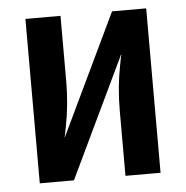

<svg xmlns="http://www.w3.org/2000/svg" viewBox="-43 -562 587 605"><g transform="rotate(-5 250.0 -260.0)"><path d="M59 0V-520H170V-312Q170 -276 166.5 -240Q163 -204 156 -169L151 -143Q150 -142 150 -140.5Q150 -139 150 -137L333 -520H441V0H330V-208Q330 -244 333.5 -280Q337 -316 344 -351L349 -377Q350 -378 350 -379.5Q350 -381 350 -383L167 0Z"/></g></svg>

Font: Iosevka Algr
Style: Bold
Weight: 700
Monospace: yes
Designer: Belleve Invis
Foundry: Belleve Invis
Version: Version 26.0.2; ttfautohint (v1.8.3)